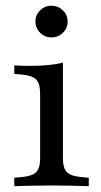

<svg xmlns="http://www.w3.org/2000/svg" viewBox="-20 -639 346 659"><path d="M117.7 -206.5V-316.9Q117.7 -351.6 104.4 -365.7Q91.1 -379.8 55.6 -383.1L29 -385.5V-414.5Q45.2 -413.7 58.1 -413.3Q71 -412.9 84.7 -412.9Q117.7 -412.9 146 -415.7Q174.2 -418.5 196 -424.2V-414.5V-206.5ZM157.3 -2.4Q119.4 -2.4 89.9 -1.6Q60.5 -0.8 29 0V-29L56.5 -31.5Q91.1 -34.7 104.4 -48.4Q117.7 -62.1 117.7 -96V-206.5H196V-96Q196 -62.1 209.3 -48.4Q222.6 -34.7 257.3 -31.5L284.7 -29V0Q253.2 -0.8 223.8 -1.6Q194.4 -2.4 157.3 -2.4ZM156.5 -510.5Q133.9 -510.5 117.7 -526.6Q101.6 -542.7 101.6 -565.3Q101.6 -587.9 117.7 -603.6Q133.9 -619.4 156.5 -619.4Q179 -619.4 195.6 -603.6Q212.1 -587.9 212.1 -565.3Q212.1 -541.9 195.6 -526.2Q179 -510.5 156.5 -510.5Z"/></svg>

Font: Playfair 5pt SemiExpanded Light
Style: Regular
Weight: 400
Version: Version 2.203